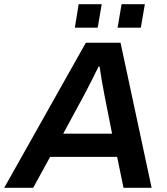

<svg xmlns="http://www.w3.org/2000/svg" viewBox="-60 -888 789 908"><path d="M294 -757H402L421 -868H312ZM496 -757H606L625 -868H515ZM-40 0H97L177 -146H494L524 0H657L510 -686H346ZM239 -256 336 -435C353 -466 386 -532 406 -573H411C415 -542 425 -485 434 -438L470 -256Z"/></svg>

Font: Archivo SemiBold
Style: Italic
Weight: 600
Italic angle: -10°
Designer: Hector Gatti
Foundry: Omnibus-Type
Version: Version 2.001